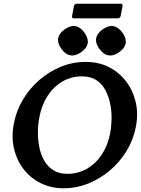

<svg xmlns="http://www.w3.org/2000/svg" viewBox="-20 -1005 763 1036"><path d="M442 -671Q512 -671 567.5 -643Q623 -615 660.5 -565.5Q698 -516 712.5 -453Q727 -390 713 -320Q699 -249 662 -189Q625 -129 571.5 -84Q518 -39 454.5 -14Q391 11 325 11Q255 11 199 -17Q143 -45 106 -94Q69 -143 55 -206Q41 -269 55 -339Q68 -408 104 -468Q140 -528 192.5 -573.5Q245 -619 309 -645Q373 -671 442 -671ZM423 -593Q364 -593 316.5 -565Q269 -537 237 -488Q205 -439 193 -375Q185 -337 184.5 -294.5Q184 -252 192 -211.5Q200 -171 218.5 -138.5Q237 -106 268 -86.5Q299 -67 343 -67Q403 -67 451 -95.5Q499 -124 530.5 -173Q562 -222 574 -284Q581 -319 582 -360.5Q583 -402 575 -443Q567 -484 549 -518Q531 -552 500 -572.5Q469 -593 423 -593ZM388 -864Q415 -858 437 -827Q458 -796 453 -770Q447 -743 416 -722Q385 -701 358 -707Q333 -711 310 -743Q289 -773 294 -800Q300 -827 331 -848Q362 -869 388 -864ZM593 -864Q620 -858 642 -827Q663 -796 658 -770Q652 -743 621 -722Q590 -701 563 -707Q538 -711 515 -743Q494 -773 499 -800Q505 -827 536 -848Q567 -869 593 -864ZM631 -919Q628 -906 615 -906H379Q366 -906 369 -919L379 -972Q382 -985 395 -985H631Q644 -985 641 -972Z"/></svg>

Font: Young Serif Light
Style: Italic
Weight: 300
Italic angle: -10.979°
Designer: Bastien Sozeau
Foundry: NBR — Bastien Sozeau
Version: Version 5.001